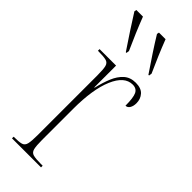

<svg xmlns="http://www.w3.org/2000/svg" viewBox="-253 -795 823 823"><g transform="rotate(45 159.0 -383.0)"><path d="M32 0V-10H33Q64 -10 78 -14Q92 -18 96 -34.5Q100 -51 100 -86V-450Q100 -486 96 -502Q92 -518 77 -522Q62 -526 30 -526H27V-536H127V-404H129Q138 -443 151 -474.5Q164 -506 185 -525Q206 -544 239 -544Q272 -544 287.5 -526.5Q303 -509 303 -484Q303 -466 296 -454.5Q289 -443 277 -443Q277 -491 268 -510Q259 -529 235 -529Q186 -529 157 -461Q128 -393 128 -274V-86Q128 -51 132 -34.5Q136 -18 151 -14Q166 -10 197 -10H208V0ZM116 -606Q88 -647 63.5 -685Q39 -723 18 -756L20 -766H60Q73 -732 89.5 -693Q106 -654 122 -619L120 -606ZM253 -606Q225 -647 200 -685Q175 -723 155 -756L157 -766H197Q210 -732 226.5 -693Q243 -654 259 -619L257 -606Z"/></g></svg>

Font: Noto Serif Display ExtraCondensed Thin
Style: Regular
Weight: 100
Width: 2
Designer: Monotype Design Team
Foundry: Monotype Imaging Inc.
Version: Version 2.009